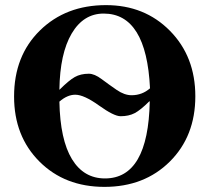

<svg xmlns="http://www.w3.org/2000/svg" viewBox="-20 -711 818 750"><path d="M394 -691Q545 -691 644 -590.5Q743 -490 743 -335Q743 -179 643.5 -80Q544 19 388 19Q233 19 134 -80Q35 -179 35 -334Q35 -493 136 -592Q237 -691 394 -691ZM212 -361H213Q249 -397 272 -410Q295 -423 327 -423Q349 -423 377 -402Q405 -381 435.5 -360Q466 -339 494 -339Q535 -339 566 -366Q552 -658 385 -658Q306 -658 260 -580Q214 -502 212 -361ZM565 -315H563Q529 -281 506 -269Q483 -257 451 -257Q425 -257 366.5 -299Q308 -341 274 -341Q243 -341 212 -314Q215 -165 261 -89.5Q307 -14 390 -14Q559 -14 565 -315Z"/></svg>

Font: STIX MathJax Alphabets
Style: Bold
Weight: 700
Designer: MicroPress Inc., with final additions and corrections provided by Coen Hoffman, Elsevier (retired)
Version: Version 1.1.1